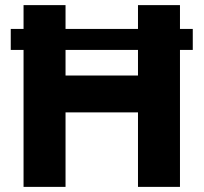

<svg xmlns="http://www.w3.org/2000/svg" viewBox="-20 -730 795 750"><path d="M733 -617H683V-710H519V-617H236V-710H72V-617H22V-535H72V0H236V-291H519V0H683V-535H733ZM519 -435H236V-535H519Z"/></svg>

Font: FIGSv2-sans-serif ExtraBold
Style: Regular
Weight: 800
Designer: Matt McInerney, Pablo Impallari, Rodrigo Fuenzalida,Mirko Velimirovic
Foundry: Matt McInerney, Pablo Impallari, Rodrigo Fuenzalida
Version: Version 4.021;hotconv 1.0.109;makeotfexe 2.5.65596